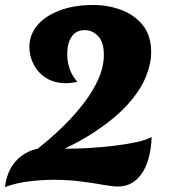

<svg xmlns="http://www.w3.org/2000/svg" viewBox="-24 -730 692 771"><path d="M-4 21Q-4 20 -1.5 4Q1 -12 10 -35.5Q19 -59 38.5 -82Q58 -105 91 -121Q124 -137 176 -137Q190 -137 196 -136Q202 -135 213 -134Q224 -133 250 -133Q290 -133 339 -136Q388 -139 437 -145Q486 -151 525 -159.5Q564 -168 585 -180Q581 -83 544.5 -32Q508 19 451 19Q428 19 389.5 12Q351 5 300 -1.5Q249 -8 190 -8Q146 -8 94.5 -2Q43 4 -4 21ZM241 -396Q195 -396 162 -416.5Q129 -437 111.5 -470.5Q94 -504 94 -541Q94 -591 126.5 -629Q159 -667 217 -688.5Q275 -710 351 -710Q409 -710 462 -690.5Q515 -671 549 -629.5Q583 -588 583 -520Q583 -474 561.5 -421Q540 -368 490.5 -312.5Q441 -257 359.5 -202.5Q278 -148 158 -99L86 -101Q117 -124 157.5 -157.5Q198 -191 239 -232Q280 -273 315 -319Q350 -365 371.5 -413.5Q393 -462 393 -510Q393 -560 370.5 -584.5Q348 -609 316 -609Q282 -609 264 -583Q246 -557 246 -513Q246 -482 255.5 -454Q265 -426 287 -401Q276 -399 264 -397.5Q252 -396 241 -396Z"/></svg>

Font: Merienda Black
Style: Regular
Weight: 900
Designer: Eduardo Rodriguez Tunni
Foundry: Eduardo Rodriguez Tunni
Version: Version 2.001